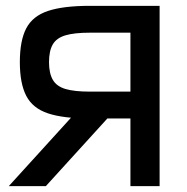

<svg xmlns="http://www.w3.org/2000/svg" viewBox="-20 -638 640 658"><path d="M427 0V-526H288Q235 -526 204.5 -517Q174 -508 161 -486Q148 -464 148 -425Q148 -387 161 -364.5Q174 -342 204.5 -333Q235 -324 288 -324H499V-232H288Q197 -232 144.5 -249.5Q92 -267 70 -309.5Q48 -352 48 -425Q48 -499 70 -541Q92 -583 144.5 -600.5Q197 -618 288 -618H527V0ZM10 0 281 -298H408L137 0Z"/></svg>

Font: Victor Mono Thin
Style: Regular
Weight: 100
Monospace: yes
Designer: Rune Bjørnerås
Version: Version 1.561;gftools[0.9.30]